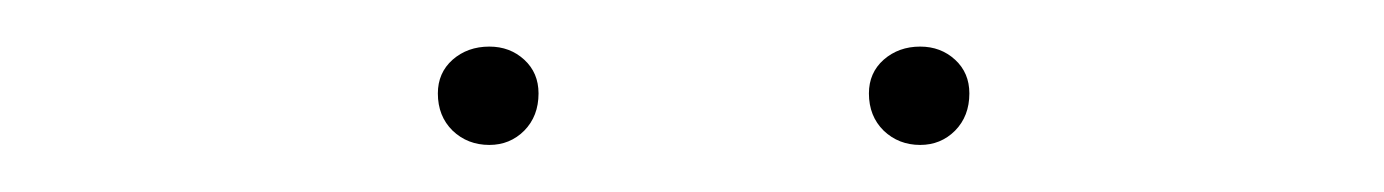

<svg xmlns="http://www.w3.org/2000/svg" viewBox="-20 -660 591 82"><path d="M373 -598.1Q363.8 -598.1 357.4 -604.2Q351.1 -610.4 351.1 -620.1Q351.1 -628.9 357.4 -634.5Q363.8 -640.1 373 -640.1Q381.8 -640.1 387.9 -634.5Q394 -628.9 394 -620.1Q394 -610.4 387.9 -604.2Q381.8 -598.1 373 -598.1ZM167 -620.1Q167 -628.9 173.3 -634.5Q179.7 -640.1 189 -640.1Q197.8 -640.1 203.9 -634.5Q210 -628.9 210 -620.1Q210 -610.4 203.9 -604.2Q197.8 -598.1 189 -598.1Q179.7 -598.1 173.3 -604.2Q167 -610.4 167 -620.1Z"/></svg>

Font: Human Sans Thin
Style: Regular
Weight: 100
Designer: Tim Radville
Foundry: Continuum
Version: Version 1.000;FEAKit 1.0